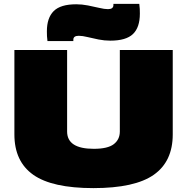

<svg xmlns="http://www.w3.org/2000/svg" viewBox="-20 -957 961 987"><path d="M54 -266V-700H325V-281Q325 -192 462 -192Q534 -192 565 -216Q596 -240 596 -281V-700H868V-266Q868 -127 770.5 -58.5Q673 10 460 10Q248 10 151 -58.5Q54 -127 54 -266ZM224 -746Q222 -759 221.5 -771.5Q221 -784 221 -796Q221 -865 256 -900Q291 -935 372 -935Q401 -935 432 -929Q463 -923 490 -916.5Q517 -910 535 -910Q563 -910 563 -931Q563 -935 563 -937H696Q698 -924 698.5 -911.5Q699 -899 699 -887Q699 -816 663.5 -782Q628 -748 547 -748Q517 -748 486.5 -754Q456 -760 430 -766.5Q404 -773 385 -773Q357 -773 357 -753Q357 -751 357 -749Q357 -747 357 -746Z"/></svg>

Font: Georama Extended Black
Style: Regular
Weight: 900
Width: 7
Designer: Jean-Baptiste Levee
Foundry: Production Type
Version: Version 1.000